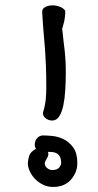

<svg xmlns="http://www.w3.org/2000/svg" viewBox="-20 -622 374 731"><path d="M142.6 -106.4Q155.3 -106.4 177.7 -104.5Q200.2 -102.5 221.7 -92.3Q243.2 -82 258.8 -60.5Q274.4 -39.1 274.4 -1Q274.4 34.2 250 62Q225.6 89.8 181.6 89.8Q161.1 89.8 143.6 81.1Q126 72.3 113.3 59.1Q100.6 45.9 93.3 29.8Q85.9 13.7 85.9 -1Q86.9 -14.6 90.8 -27.3Q94.7 -40 105.5 -47.9L117.2 -55.7Q112.3 -62.5 112.3 -70.3Q112.3 -85 120.6 -95.2Q128.9 -105.5 142.6 -106.4ZM162.1 -43.9Q164.1 -41 164.1 -35.2Q164.1 -27.3 157.2 -16.6Q150.4 -5.9 150.4 0Q150.4 10.7 159.7 18.1Q168.9 25.4 178.7 25.4Q198.2 25.4 205.6 15.6Q212.9 5.9 212.9 -1Q212.9 -15.6 208.5 -24.4Q204.1 -33.2 196.8 -37.6Q189.5 -42 180.2 -43Q170.9 -43.9 162.1 -43.9ZM140.6 -575.2V-578.1Q140.6 -588.9 152.3 -595.2Q164.1 -601.6 179.7 -601.6Q193.4 -601.6 207 -596.7Q220.7 -591.8 228.5 -581.1Q228.5 -567.4 227.1 -557.6Q225.6 -547.9 224.6 -541L216.8 -512.7Q219.7 -482.4 222.2 -462.9Q224.6 -443.4 226.6 -426.3Q228.5 -409.2 229.5 -390.6Q230.5 -372.1 230.5 -343.8Q230.5 -311.5 228.5 -279.3Q226.6 -247.1 221.2 -221.2Q215.8 -195.3 205.6 -179.2Q195.3 -163.1 178.7 -163.1Q165 -163.1 154.3 -171.4Q143.6 -179.7 143.6 -190.4Q143.6 -194.3 144.5 -196.3Q152.3 -222.7 154.3 -245.1Q156.2 -267.6 156.2 -287.1Q156.2 -340.8 154.8 -373.5Q153.3 -406.2 151.4 -434.1Q149.4 -461.9 146.5 -492.7Q143.6 -523.4 140.6 -575.2Z"/></svg>

Font: Gamja Flower
Style: Regular
Weight: 400
Designer: YoonDesign Inc.
Foundry: YoonDesign Inc.
Version: Version 3.00;build 20171102